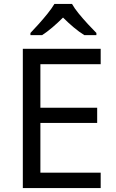

<svg xmlns="http://www.w3.org/2000/svg" viewBox="-20 -964 596 984"><path d="M496 0H97V-714H496V-635H187V-412H478V-334H187V-79H496ZM349 -944Q361 -922 383.5 -894.5Q406 -867 430.5 -840.5Q455 -814 474 -795V-784H412Q386 -800 358 -823.5Q330 -847 303 -874Q276 -847 249 -824Q222 -801 196 -784H136V-795Q155 -815 178.5 -841Q202 -867 224 -894.5Q246 -922 259 -944Z"/></svg>

Font: Noto Sans Gothic
Style: Regular
Weight: 400
Designer: Monotype Design Team
Foundry: Monotype Imaging Inc.
Version: Version 2.001; ttfautohint (v1.8.4.7-5d5b)